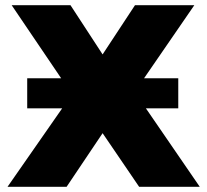

<svg xmlns="http://www.w3.org/2000/svg" viewBox="-20 -721 799 741"><path d="M751 0H517L376 -207L237 0H9L220 -303H85V-419H216L25 -701H252L376 -511L501 -701H730L536 -419H668V-303H543Z"/></svg>

Font: Montserrat Alternates ExtraBold
Style: Regular
Weight: 800
Designer: Julieta Ulanovsky
Foundry: Julieta Ulanovsky
Version: Version 7.200